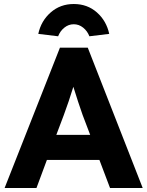

<svg xmlns="http://www.w3.org/2000/svg" viewBox="-20 -938 735 958"><path d="M3 0 279 -700H418L692 0H529L476 -140H214L162 0ZM298 -363 261 -265H430L392 -365Q382 -393 369.5 -431Q357 -469 346 -505Q335 -469 323 -433.5Q311 -398 298 -363ZM270 -757 171 -769Q185 -834 233 -876Q281 -918 348 -918Q416 -918 463.5 -876Q511 -834 525 -769L426 -757Q416 -783 395 -800Q374 -817 348 -817Q322 -817 301 -800Q280 -783 270 -757Z"/></svg>

Font: Readex Pro bold
Style: Bold
Weight: 700
Designer: Bonnie Shaver-Troup, Thomas Jockin
Foundry: Lexend
Version: Version 1.200; ttfautohint (v1.8.3)